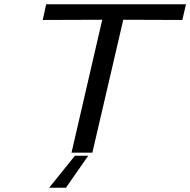

<svg xmlns="http://www.w3.org/2000/svg" viewBox="-20 -711 886 894"><path d="M209 163 329 14H391L287 163ZM179 -618 195 -691H846L829 -618L554 -619L410 0H313L456 -619Z"/></svg>

Font: Coval
Style: Book Italic
Weight: 350
Foundry: Context Ltd
Version: Version 001.000